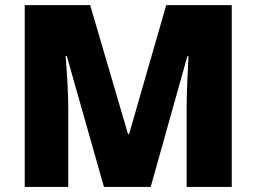

<svg xmlns="http://www.w3.org/2000/svg" viewBox="-20 -734 1007 754"><path d="M571.8 0 715.8 -513.2H720.2C716.3 -435.5 714.4 -387.2 713.9 -367.2C713.4 -347.2 712.9 -329.1 712.9 -313V0H890.1V-713.9H632.8L486.8 -207H482.9L334 -713.9H77.1V0H248V-310.1C248 -358.4 244.6 -426.8 237.8 -514.2H242.2L388.2 0Z"/></svg>

Font: Sahel Black
Style: Bold
Weight: 900
Foundry: Saber Rastikerdar (saber.rastikerdar@gmail.com)
Version: Version 3.4.0